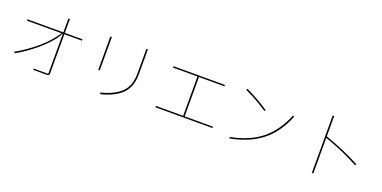

<svg xmlns="http://www.w3.org/2000/svg" viewBox="-14 -1641 5008 2517"><g transform="rotate(20 2490.0 -382.5)"><path d="M898 -594V-575H653V-26Q653 -10 645 -3.5Q637 3 620 3H432L427 -15H632V-575H628Q597 -505 515 -418.5Q433 -332 327.5 -251.5Q222 -171 125 -118L114 -135Q261 -217 397 -332.5Q533 -448 614 -575H131V-594H632V-788H653V-594Z M1356 -18Q1546 -66 1637.5 -158Q1729 -250 1729 -416V-763H1750V-415Q1750 -241 1654.5 -144Q1559 -47 1365 2ZM1251 -288H1230V-754H1251Z M2898 -84H2102V-103H2482V-652H2141V-671H2858V-652H2503V-103H2898Z M3461 -527Q3315 -626 3143 -706L3153 -724Q3330 -640 3473 -543ZM3149 -51Q3410 -101 3573.5 -231.5Q3737 -362 3835 -599L3853 -588Q3757 -349 3587.5 -215.5Q3418 -82 3155 -32Z M4822 -265Q4708 -326 4594 -376Q4480 -426 4344 -473V23H4323V-778H4344V-494Q4487 -444 4604 -393Q4721 -342 4832 -283Z"/></g></svg>

Font: IBM Plex Sans JP Thin
Style: Regular
Weight: 100
Designer: Mike Abbink; Paul van der Laan; Pieter van Rosmalen; Wujin Sim; Yejin Wi; Jinhee Kim; Boomi Park; Yona Kim; Kichan Ma
Foundry: Sandoll Inc.
Version: Version 1.001